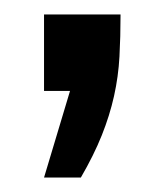

<svg xmlns="http://www.w3.org/2000/svg" viewBox="-20 -126 228 266"><path d="M41 120 77 0H41V-106H147Q147 -75 145.5 -47.5Q144 -20 138 7Q132 34 121 61.5Q110 89 92 120Z"/></svg>

Font: Booming Bebas 2
Style: Regular
Weight: 400
Designer: Ryoichi Tsunekawa
Foundry: Ryoichi Tsunekawa
Version: Version 2.000